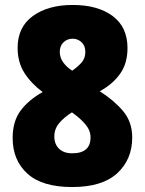

<svg xmlns="http://www.w3.org/2000/svg" viewBox="-20 -744 584 774"><path d="M271 10Q150 10 90.5 -44Q31 -98 31 -188Q31 -255 63 -298Q95 -341 152 -373Q106 -407 78.5 -450Q51 -493 51 -551Q51 -635 112.5 -679.5Q174 -724 273 -724Q374 -724 434 -679.5Q494 -635 494 -550Q494 -489 464.5 -447Q435 -405 382 -376Q438 -341 475.5 -297Q513 -253 513 -190Q513 -101 452.5 -45.5Q392 10 271 10ZM271 -459Q294 -475 309 -492Q324 -509 324 -535Q324 -560 308.5 -574Q293 -588 273 -588Q251 -588 236 -573.5Q221 -559 221 -535Q221 -512 234.5 -493Q248 -474 271 -459ZM271 -126Q345 -126 345 -190Q345 -218 324.5 -242.5Q304 -267 270 -291Q238 -271 218.5 -247.5Q199 -224 199 -194Q199 -163 218 -144.5Q237 -126 271 -126Z"/></svg>

Font: Noto Sans Gurmukhi UI SemiCondensed Black
Style: Regular
Weight: 900
Width: 4
Designer: Jelle Bosma - Monotype Design Team
Foundry: Monotype Imaging Inc.
Version: Version 2.004; ttfautohint (v1.8.4.7-5d5b)